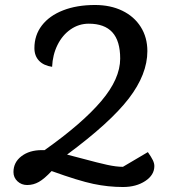

<svg xmlns="http://www.w3.org/2000/svg" viewBox="-20 -720 682 770"><path d="M599 -54Q599 -18 562.5 6Q526 30 473 30Q414 30 354.5 17.5Q295 5 187 -34Q158 -3 136 9.5Q114 22 89 22Q66 22 50 7Q34 -8 34 -30Q34 -69 66 -93.5Q98 -118 148 -118H159Q310 -225 386 -314.5Q462 -404 462 -485Q462 -556 430.5 -590.5Q399 -625 336 -625Q296 -625 263 -602Q230 -579 210.5 -539.5Q191 -500 189 -452Q155 -457 136.5 -476.5Q118 -496 118 -527Q118 -579 148 -618Q178 -657 233 -678.5Q288 -700 361 -700Q423 -700 470.5 -677Q518 -654 544.5 -612Q571 -570 571 -515Q571 -422 496.5 -325Q422 -228 249 -100L314 -83Q373 -67 409.5 -59Q446 -51 473 -51L573 -110Q587 -90 593 -77.5Q599 -65 599 -54Z"/></svg>

Font: Lemonada Light
Style: Regular
Weight: 300
Designer: Mohamed Gaber (Arabic) Eduardo Tunni (Latin)
Foundry: Kief Type Foundry
Version: Version 3.006